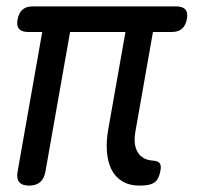

<svg xmlns="http://www.w3.org/2000/svg" viewBox="-20 -570 640 600"><path d="M417 10Q383 10 360.5 -4.5Q338 -19 327 -43Q316 -67 314 -98.5Q312 -130 318 -164L372 -470H199L122 -34Q118 -12 105.5 -1Q93 10 71 10Q49 10 40 -1Q31 -12 35 -34L112 -470H68Q48 -470 39.5 -480Q31 -490 35 -510Q39 -530 50.5 -540Q62 -550 82 -550H531Q551 -550 559.5 -540Q568 -530 564 -510Q560 -490 548.5 -480Q537 -470 517 -470H458L403 -158Q396 -118 410.5 -94Q425 -70 459 -68Q473 -67 478.5 -60.5Q484 -54 482 -40Q477 -10 463 0Q449 10 417 10Z"/></svg>

Font: Maple Mono Normal NL
Style: Italic
Weight: 400
Italic angle: -10°
Monospace: yes
Designer: subframe7536
Version: Version 7.000